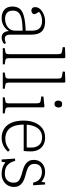

<svg xmlns="http://www.w3.org/2000/svg" viewBox="745 -1551 820 2350"><g transform="rotate(90 1155.0 -376.0)"><path d="M201 14Q137 14 98.5 -19.5Q60 -53 60 -117Q60 -173 86.5 -207Q113 -241 178 -258.5Q243 -276 355 -280V-362Q355 -405 340 -431Q325 -457 298.5 -469Q272 -481 235 -481Q201 -481 171.5 -471Q142 -461 125 -444Q136 -426 142 -415.5Q148 -405 150.5 -398.5Q153 -392 153 -386Q153 -370 140 -360Q127 -350 109 -350Q91 -350 79 -362Q67 -374 67 -395Q67 -432 93.5 -459.5Q120 -487 160 -502.5Q200 -518 241 -518Q302 -518 338 -497.5Q374 -477 389 -439.5Q404 -402 404 -350V-88Q404 -57 417 -41Q430 -25 454 -25Q467 -25 481 -29Q495 -33 508 -39L518 -16Q502 -2 481.5 6Q461 14 438 14Q406 14 384.5 -7.5Q363 -29 360 -75Q342 -45 317.5 -25.5Q293 -6 264 4Q235 14 201 14ZM214 -28Q249 -28 281.5 -42.5Q314 -57 334.5 -84.5Q355 -112 355 -149V-243Q266 -242 212 -230Q158 -218 134 -192.5Q110 -167 110 -126Q110 -73 138 -50.5Q166 -28 214 -28Z M569 0V-24L617 -32Q631 -34 637 -43Q643 -52 643 -80V-672Q643 -700 636.5 -711Q630 -722 609 -725L556 -734L559 -761L682 -766L692 -756V-76Q692 -53 697 -44Q702 -35 717 -32L767 -24V0Z M868 0V-24L916 -32Q930 -34 936 -43Q942 -52 942 -80V-672Q942 -700 935.5 -711Q929 -722 908 -725L855 -734L858 -761L981 -766L991 -756V-76Q991 -53 996 -44Q1001 -35 1016 -32L1066 -24V0Z M1171 0V-24L1219 -32Q1233 -34 1239 -43Q1245 -52 1245 -80V-402Q1245 -438 1239 -449.5Q1233 -461 1211 -464L1160 -471L1163 -498L1283 -510L1294 -504V-76Q1294 -53 1299 -44Q1304 -35 1319 -32L1368 -24V0ZM1253 -633Q1231 -633 1221 -646Q1211 -659 1211 -678Q1211 -699 1221.5 -713Q1232 -727 1254 -727Q1276 -727 1286 -715.5Q1296 -704 1296 -683Q1296 -664 1285.5 -648.5Q1275 -633 1253 -633Z M1668 14Q1603 14 1555 -17Q1507 -48 1481.5 -108Q1456 -168 1456 -254Q1456 -331 1480.5 -390.5Q1505 -450 1550.5 -484Q1596 -518 1662 -518Q1718 -518 1756 -495.5Q1794 -473 1813.5 -434Q1833 -395 1833 -345Q1833 -324 1832 -302Q1831 -280 1828 -256H1505Q1506 -175 1527.5 -125Q1549 -75 1588.5 -53Q1628 -31 1677 -31Q1716 -31 1751 -45Q1786 -59 1817 -86L1837 -64Q1802 -25 1758.5 -5.5Q1715 14 1668 14ZM1506 -293H1784Q1786 -309 1786 -322Q1786 -335 1786 -352Q1786 -408 1755 -444.5Q1724 -481 1663 -481Q1616 -481 1583 -459.5Q1550 -438 1530.5 -396Q1511 -354 1506 -293Z M1932 14 1921 -150 1948 -152Q1960 -107 1981.5 -79Q2003 -51 2033 -38Q2063 -25 2102 -25Q2160 -25 2188 -55.5Q2216 -86 2216 -131Q2216 -162 2204 -181Q2192 -200 2161.5 -214Q2131 -228 2078 -241Q2052 -248 2027 -258Q2002 -268 1982 -283.5Q1962 -299 1949.5 -322.5Q1937 -346 1937 -380Q1937 -419 1954.5 -450Q1972 -481 2005.5 -499.5Q2039 -518 2085 -518Q2122 -518 2151.5 -506Q2181 -494 2206 -473L2213 -518H2238L2248 -371L2215 -372Q2204 -427 2169.5 -453Q2135 -479 2085 -479Q2039 -479 2012.5 -456Q1986 -433 1986 -389Q1986 -353 2002.5 -333Q2019 -313 2047 -302Q2075 -291 2109 -282Q2140 -275 2168.5 -264Q2197 -253 2219.5 -237Q2242 -221 2255 -196.5Q2268 -172 2268 -137Q2268 -97 2249 -62.5Q2230 -28 2193.5 -7Q2157 14 2106 14Q2066 14 2031 2.5Q1996 -9 1967 -32L1960 14Z"/></g></svg>

Font: Literata 18pt ExtraLight
Style: Regular
Weight: 250
Designer: Latin by Veronika Burian and Jose Scaglione. Greek by Irene Vlachou. Cyrillic by Vera Evstafieva.
Foundry: TypeTogether
Version: Version 3.103;gftools[0.9.29]